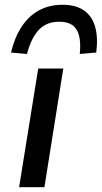

<svg xmlns="http://www.w3.org/2000/svg" viewBox="-20 -784 426 804"><path d="M60 0 140 -497H245L166 0ZM93 -558 26 -564Q41 -627 70.5 -672Q100 -717 143 -740.5Q186 -764 242 -764Q298 -764 332 -740Q366 -716 378.5 -671.5Q391 -627 383 -564L314 -558Q321 -626 301 -659.5Q281 -693 228 -693Q175 -693 143 -659.5Q111 -626 93 -558Z"/></svg>

Font: Nunito Sans 7pt SemiExpanded Medium
Style: Italic
Weight: 500
Width: 6
Italic angle: -9°
Designer: Vernon Adams
Foundry: Vernon Adams
Version: Version 3.101;gftools[0.9.27]